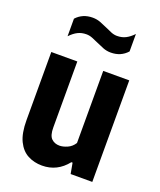

<svg xmlns="http://www.w3.org/2000/svg" viewBox="-145 -872 807 971"><g transform="rotate(20 258.0 -386.5)"><path d="M198.5 9.5Q156 9.5 121.8 -8.5Q87.5 -26.5 67.2 -68Q47 -109.5 47 -180V-546.5H187V-191.5Q187 -148 204 -131.8Q221 -115.5 247.5 -115.5Q266 -115.5 289 -125.5Q312 -135.5 326.5 -158.5V-546.5H466.5V0H350L339.5 -57.5H333Q280 9.5 198.5 9.5ZM330 -646.5Q307.5 -646.5 287.5 -654.5Q267.5 -662.5 249 -671Q232 -679 216 -685.2Q200 -691.5 184 -691.5Q158 -691.5 137.8 -681.2Q117.5 -671 97 -649.5V-744Q131 -781.5 185 -781.5Q207.5 -781.5 227.5 -773.8Q247.5 -766 266 -757.5Q283 -749.5 299 -743Q315 -736.5 331 -736.5Q357 -736.5 377.2 -746.8Q397.5 -757 418 -778.5V-684.5Q384 -646.5 330 -646.5Z"/></g></svg>

Font: Encode Sans Condensed
Style: Bold
Weight: 700
Width: 3
Designer: Multiple Designers
Foundry: Impallari Type
Version: Version 3.000; ttfautohint (v1.8.3) -l 8 -r 50 -G 200 -x 14 